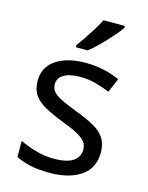

<svg xmlns="http://www.w3.org/2000/svg" viewBox="-117 -839 713 923"><g transform="rotate(15 239.5 -378.0)"><path d="M434 -148Q434 -70 376 -30Q318 10 220 10Q164 10 123.5 1Q83 -8 52 -24V-104Q84 -88 129.5 -74.5Q175 -61 222 -61Q289 -61 319 -82.5Q349 -104 349 -140Q349 -160 338 -176Q327 -192 298.5 -208Q270 -224 217 -244Q165 -264 128 -284Q91 -304 71 -332Q51 -360 51 -404Q51 -472 106.5 -509Q162 -546 252 -546Q301 -546 343.5 -536.5Q386 -527 423 -510L393 -440Q359 -454 322 -464Q285 -474 246 -474Q192 -474 163.5 -456.5Q135 -439 135 -409Q135 -387 148 -371.5Q161 -356 191.5 -341.5Q222 -327 273 -307Q324 -288 360 -268Q396 -248 415 -219.5Q434 -191 434 -148ZM388 -756Q376 -738 351 -709.5Q326 -681 297.5 -652.5Q269 -624 245 -606H187V-618Q202 -637 219.5 -663Q237 -689 254 -716.5Q271 -744 282 -766H388Z"/></g></svg>

Font: Noto Sans Old Italic
Style: Regular
Weight: 400
Designer: Monotype Design Team
Foundry: Monotype Imaging Inc.
Version: Version 2.003; ttfautohint (v1.8.4.7-5d5b)